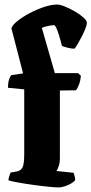

<svg xmlns="http://www.w3.org/2000/svg" viewBox="-20 -820 400 840"><path d="M236 0Q224 0 193 -3Q162 -6 126 -11Q90 -16 59.5 -21.5Q29 -27 17 -31Q17 -39 20.5 -49Q24 -59 26 -65L54 -70Q71 -73 78.5 -87.5Q86 -102 86 -147V-429L15 -436Q15 -459 20 -473Q25 -487 29 -491L81 -499L30 -696Q34 -710 55.5 -727.5Q77 -745 108 -761.5Q139 -778 171.5 -789Q204 -800 230 -800Q243 -800 265 -791Q287 -782 308.5 -769.5Q330 -757 345 -743.5Q360 -730 360 -721Q360 -711 353.5 -694.5Q347 -678 338 -660.5Q329 -643 320.5 -628.5Q312 -614 306 -607Q292 -607 276.5 -611Q261 -615 251 -619Q246 -640 239.5 -661.5Q233 -683 227 -696.5Q221 -710 216 -710Q211 -710 201.5 -708.5Q192 -707 182 -704.5Q172 -702 163 -698L220 -500H322L334 -488Q332 -467 325.5 -450Q319 -433 312 -425L242 -424V-128Q242 -107 236.5 -92Q231 -77 227 -72L302 -64Q304 -59 306.5 -49.5Q309 -40 309 -32Q303 -24 290 -16.5Q277 -9 262 -4.5Q247 0 236 0Z"/></svg>

Font: Texturina 12pt ExtraBold
Style: Regular
Weight: 800
Designer: Guillermo Torres Carreño
Foundry: Omnibus-Type
Version: Version 1.002